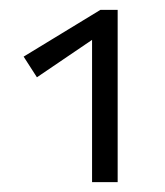

<svg xmlns="http://www.w3.org/2000/svg" viewBox="-20 -776 335 390"><path d="M184 -756H219V-406H167V-695L55 -619L28 -661Z"/></svg>

Font: EauTestSC
Style: Regular
Weight: 400
Designer: Christian Thalmann (Catharsis Fonts)
Version: Version 0.001;PS 000.001;hotconv 1.0.88;makeotf.lib2.5.64775